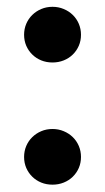

<svg xmlns="http://www.w3.org/2000/svg" viewBox="-20 -522 301 550"><path d="M49 -72.5Q49 -89 55.2 -103.8Q61.5 -118.5 72.5 -129.2Q83.5 -140 98.2 -146.2Q113 -152.5 130.5 -152.5Q147.5 -152.5 162.5 -146.2Q177.5 -140 188.5 -129.2Q199.5 -118.5 205.8 -103.8Q212 -89 212 -72.5Q212 -55.5 205.8 -41Q199.5 -26.5 188.5 -15.8Q177.5 -5 162.5 1Q147.5 7 130.5 7Q113 7 98.2 1Q83.5 -5 72.5 -15.8Q61.5 -26.5 55.2 -41Q49 -55.5 49 -72.5ZM49 -422.5Q49 -439 55.2 -453.8Q61.5 -468.5 72.5 -479.2Q83.5 -490 98.2 -496.2Q113 -502.5 130.5 -502.5Q147.5 -502.5 162.5 -496.2Q177.5 -490 188.5 -479.2Q199.5 -468.5 205.8 -453.8Q212 -439 212 -422.5Q212 -405.5 205.8 -391Q199.5 -376.5 188.5 -365.8Q177.5 -355 162.5 -349Q147.5 -343 130.5 -343Q113 -343 98.2 -349Q83.5 -355 72.5 -365.8Q61.5 -376.5 55.2 -391Q49 -405.5 49 -422.5Z"/></svg>

Font: Lato
Style: Regular
Weight: 800
Designer: Lukasz Dziedzic with Adam Twardoch and Botio Nikoltchev
Foundry: tyPoland Lukasz Dziedzic
Version: Version 2.015; 2015-08-06; http://www.latofonts.com/; ttfaut